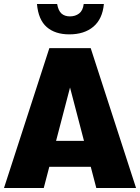

<svg xmlns="http://www.w3.org/2000/svg" viewBox="-23 -941 701 961"><path d="M237 -236H415L459 -106H193ZM224 -700H379L196 0H-3ZM276 -700H431L658 0H459ZM263 -921Q269 -887 285 -873Q301 -859 327 -859Q354 -859 373 -873.5Q392 -888 396 -921H497Q490 -846 444.5 -807.5Q399 -769 324 -769Q253 -769 211 -805.5Q169 -842 162 -921Z"/></svg>

Font: Moderustic ExtraBold
Style: Regular
Weight: 800
Designer: Tural Alisoy
Foundry: TAFT Foundry
Version: Version 2.120